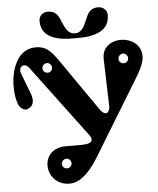

<svg xmlns="http://www.w3.org/2000/svg" viewBox="-63 -1024 897 1093"><g transform="rotate(-5 385.5 -478.0)"><path d="M545 -675 553 -407C554 -375 533 -340 495 -394L294 -684C250 -747 223 -775 166 -775C20 -775 0 -558 36 -463C47 -434 73 -423 87 -428C119 -439 133 -467 114 -517L69 -634C55 -671 91 -698 119 -661L427 -249C442 -229 448 -199 380 -199H286C127 -199 144 15 291 15C363 15 421 -62 461 -128L706 -530C734 -575 766 -628 767 -669C770 -805 541 -814 545 -675ZM221 -625C205 -625 193 -637 193 -652C193 -667 205 -680 221 -680C236 -680 248 -667 248 -652C248 -637 236 -625 221 -625ZM284 -73C268 -73 256 -85 256 -100C256 -115 268 -128 284 -128C299 -128 311 -115 311 -100C311 -85 299 -73 284 -73ZM657 -641C641 -641 629 -653 629 -668C629 -683 641 -696 657 -696C672 -696 684 -683 684 -668C684 -653 672 -641 657 -641ZM395 -807C509 -804 590 -833 590 -922C590 -955 563 -971 539 -971C509 -971 487 -959 472 -924C451 -875 438 -835 395 -835C352 -835 339 -875 318 -924C303 -959 281 -971 251 -971C227 -971 200 -955 200 -922C200 -833 281 -804 395 -807Z"/></g></svg>

Font: Pilowlava Atome
Style: Regular
Weight: 500
Designer: Anton Moglia, Jérémy Landes, Maksym Kobuzan (Cyrillic), Velvetyne Type Foundry
Foundry: Anton Moglia, Jérémy Landes, Velvetyne Type Foundry
Version: Version 1.002;Glyphs 3.3 (3303)